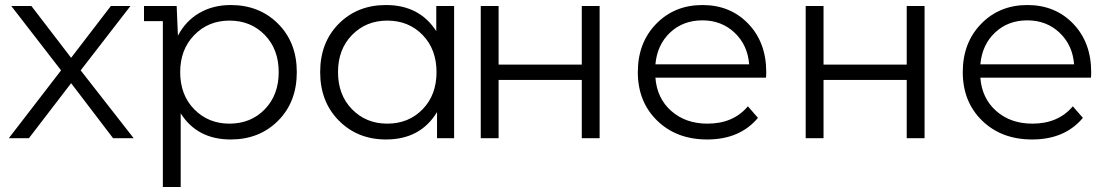

<svg xmlns="http://www.w3.org/2000/svg" viewBox="-20 -550 4418 764"><path d="M512 0H430L263 -219L95 0H15L223 -270L25 -526H105L263 -320L421 -526H499L301 -270Z M898 -530Q1012 -530 1086.5 -455.5Q1161 -381 1161 -263Q1161 -144 1086.5 -69.5Q1012 5 898 5Q765 5 699 -99V194H628V-466H553V-526H683L688 -408Q719 -467 773.5 -498.5Q828 -530 898 -530ZM893 -58Q978 -58 1033.5 -115Q1089 -172 1089 -263Q1089 -354 1033.5 -411Q978 -468 893 -468Q809 -468 753 -410.5Q697 -353 697 -263Q697 -172 753 -115Q809 -58 893 -58Z M1716 -526H1787V0H1719V-104Q1653 5 1516 5Q1403 5 1328.5 -70Q1254 -145 1254 -263Q1254 -381 1328 -455.5Q1402 -530 1516 -530Q1649 -530 1716 -426ZM1521 -58Q1606 -58 1661.5 -115Q1717 -172 1717 -263Q1717 -354 1661.5 -411Q1606 -468 1521 -468Q1437 -468 1381 -411Q1325 -354 1325 -263Q1325 -172 1381 -115Q1437 -58 1521 -58Z M1893 0V-526H1964V-293H2295V-526H2366V0H2295V-232H1964V0Z M3029 -263Q3029 -249 3028 -241H2588Q2594 -159 2651 -108.5Q2708 -58 2795 -58Q2898 -58 2956 -127L2996 -81Q2924 5 2794 5Q2672 5 2595 -70Q2518 -145 2518 -263Q2518 -380 2591 -455Q2664 -530 2775 -530Q2886 -530 2957.5 -455.5Q3029 -381 3029 -263ZM2775 -469Q2698 -469 2646.5 -420.5Q2595 -372 2588 -294H2961Q2955 -371 2903 -420Q2851 -469 2775 -469Z M3186 0V-526H3257V-293H3588V-526H3659V0H3588V-232H3257V0Z M4322 -263Q4322 -249 4321 -241H3881Q3887 -159 3944 -108.5Q4001 -58 4088 -58Q4191 -58 4249 -127L4289 -81Q4217 5 4087 5Q3965 5 3888 -70Q3811 -145 3811 -263Q3811 -380 3884 -455Q3957 -530 4068 -530Q4179 -530 4250.5 -455.5Q4322 -381 4322 -263ZM4068 -469Q3991 -469 3939.5 -420.5Q3888 -372 3881 -294H4254Q4248 -371 4196 -420Q4144 -469 4068 -469Z"/></svg>

Font: mBank
Style: Regular
Weight: 400
Designer: Julieta Ulanovsky
Foundry: Julieta Ulanovsky
Version: Version 7.200;PS 007.200;hotconv 1.0.88;makeotf.lib2.5.64775